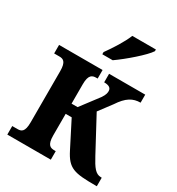

<svg xmlns="http://www.w3.org/2000/svg" viewBox="-182 -880 916 994"><g transform="rotate(30 276.0 -383.0)"><path d="M230 -606H292C348 -645 436 -721 458 -756V-766H317C299 -721 261 -662 230 -619ZM12 0H272V-51H265C241 -51 220 -56 220 -115V-244H256L334 -91C376 -8 411 0 539 0H547V-51H542C510 -51 491 -78 462 -132L353 -335L410 -411C448 -469 482 -488 527 -488V-536H311V-485C338 -485 354 -477 354 -457C354 -448 353 -435 337 -412L256 -305H220V-421C220 -479 241 -485 265 -485H272V-536H12V-485H43C66 -485 85 -478 85 -421V-115C85 -57 66 -51 43 -51H12Z"/></g></svg>

Font: Noto Serif Condensed
Style: Bold
Weight: 700
Width: 3
Designer: Monotype Design Team
Foundry: Monotype Imaging Inc.
Version: Version 2.015